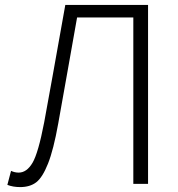

<svg xmlns="http://www.w3.org/2000/svg" viewBox="-20 -749 724 782"><path d="M62 13Q33 13 10 4L25 -53Q40 -46 56 -46Q89 -46 112.5 -86Q136 -126 160 -251Q185 -386 246 -729H583V0H523V-678H294Q282 -611 256.5 -466.5Q231 -322 217 -245Q198 -139 175.5 -82.5Q153 -26 127.5 -6.5Q102 13 62 13Z"/></svg>

Font: NotoSansHansLight
Style: Regular
Weight: 300
Designer: Ryoko NISHIZUKA  (kana & ideographs); Paul D. Hunt (Latin, Greek & Cyrillic); Wenlong ZHANG  (bopomofo); Sandoll Communi
Foundry: Adobe Systems Incorporated
Version: Version 1.00;December 8, 2021;FontCreator 13.0.0.2675 64-bit